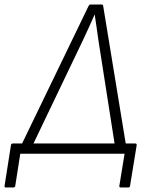

<svg xmlns="http://www.w3.org/2000/svg" viewBox="-65 -675 650 843"><path d="M529 -45Q536 -45 535 -37L506 141Q505 148 499 148H465Q458 148 459 141L482 0H24L2 141Q1 148 -6 148H-40Q-46 148 -45 141L-17 -37Q-16 -45 -9 -45H32L324 -649Q326 -652 327.5 -653.5Q329 -655 331 -655H382Q387 -655 388 -649L487 -45ZM298 -496 82 -45H438L367 -499Q363 -528 359 -555.5Q355 -583 351 -610H350Q337 -581 324.5 -553Q312 -525 298 -496Z"/></svg>

Font: Sofia Sans Semi Condensed Light
Style: Italic
Weight: 300
Italic angle: -9°
Version: Version 4.100